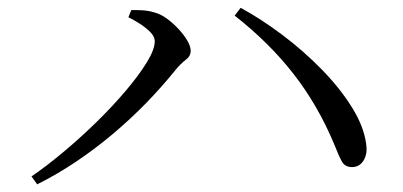

<svg xmlns="http://www.w3.org/2000/svg" viewBox="-20 -594 1040 496"><path d="M311.7 -549.4 319.2 -567.9Q330.7 -568.2 346.8 -567.5Q362.9 -566.7 378.3 -562Q394.3 -558 410.6 -546.3Q426.8 -534.5 441 -519.3Q455.2 -504 463.9 -489.1Q472.6 -474.2 472.6 -462.8Q472.6 -448.7 459.7 -439.3Q446.9 -429.8 432.9 -412.7Q398.7 -370.2 357.8 -328.1Q316.8 -286 271 -247.5Q225.3 -209.1 176 -176Q126.7 -143 76.1 -117.8L61.4 -138.3Q99.8 -164.4 143.7 -201.2Q187.6 -237.9 229.2 -278.6Q270.8 -319.3 304.8 -359.4Q338.7 -399.5 359.3 -432.9Q379.8 -466.4 379.8 -487.4Q379.8 -499.4 368.4 -511Q356.9 -522.7 340.9 -532.9Q325 -543.1 311.7 -549.4ZM890.1 -162.3Q871.3 -162.1 863.2 -176.8Q855 -191.6 843.2 -221.7Q801.2 -322.3 738.4 -402.9Q675.6 -483.6 586.2 -553.7L601.7 -573.8Q654.9 -544.9 709.9 -503.5Q764.8 -462.1 811.9 -413.8Q859 -365.5 889.7 -315.9Q920.4 -266.4 926.1 -220.8Q928.7 -203.1 924 -189.7Q919.4 -176.3 910.6 -169.4Q901.9 -162.5 890.1 -162.3Z"/></svg>

Font: Source Han Serif JP VF
Style: Regular
Weight: 250
Designer: Ryoko NISHIZUKA 西塚涼子 (kana & ideographs); Frank Grießhammer (Latin, Greek & Cyrillic); Wenlong ZHANG 张文龙 (bopomofo); San
Foundry: Adobe
Version: Version 2.001;hotconv 1.1.0;makeotfexe 2.6.0